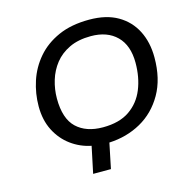

<svg xmlns="http://www.w3.org/2000/svg" viewBox="-107 -827 904 928"><g transform="rotate(-15 345.5 -362.5)"><path d="M246 0 274 -133Q219 -144 174 -177Q129 -210 102.5 -262Q76 -314 76 -383Q76 -447 96 -508Q116 -569 158 -618Q200 -667 265 -696Q330 -725 420 -725Q505 -725 562 -692Q619 -659 648.5 -601Q678 -543 678 -467Q678 -360 635 -285Q592 -210 520.5 -170Q449 -130 361 -126L335 0ZM351 -205Q433 -205 484 -240Q535 -275 559 -334Q583 -393 583 -466Q583 -553 536 -599.5Q489 -646 407 -646Q344 -646 299 -624.5Q254 -603 226 -567.5Q198 -532 184.5 -487.5Q171 -443 171 -397Q171 -296 219 -250.5Q267 -205 351 -205Z"/></g></svg>

Font: Manna Sans
Style: Italic
Weight: 400
Italic angle: -12°
Designer: Monotype Design Team
Foundry: Monotype Imaging Inc.
Version: Version 2.001.1; ttfautohint (v1.8.2)